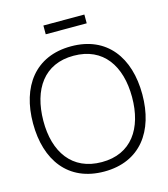

<svg xmlns="http://www.w3.org/2000/svg" viewBox="-130 -993 974 1111"><g transform="rotate(-15 357.0 -438.0)"><path d="M357.5 15C572.5 15 684.5 -139.5 684.5 -360C684.5 -580.5 572.5 -735 357.5 -735C142 -735 30 -580.5 30 -360C30 -139.5 142 15 357.5 15ZM91.5 -360C93 -547.5 180.5 -679 357.5 -678.5C534.5 -678.5 623 -547.5 623 -360C623 -172.5 534.5 -41 357.5 -41.5C180.5 -41.5 90 -172.5 91.5 -360ZM234.5 -840H480V-892.5H234.5Z"/></g></svg>

Font: Eudonet Light
Style: Regular
Weight: 300
Designer: Mikhail Sharanda
Foundry: Mikhail Sharanda
Version: Version 4.503;Glyphs 3.1.2 (3151)